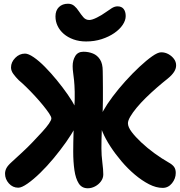

<svg xmlns="http://www.w3.org/2000/svg" viewBox="-20 -993 963 1028"><path d="M441 -771Q404 -771 373.5 -782Q343 -793 321.5 -811.5Q300 -830 288.5 -854Q277 -878 277 -905Q277 -937 295.5 -955Q314 -973 344 -973Q364 -973 377.5 -961.5Q391 -950 402 -933Q414 -915 426.5 -900.5Q439 -886 458 -886Q473 -886 499 -899Q525 -912 547 -928Q562 -939 578 -949Q594 -959 609 -959Q631 -959 642 -945Q653 -931 653 -907Q653 -884 637 -860Q621 -836 592 -816Q563 -796 524.5 -783.5Q486 -771 441 -771ZM851 13Q816 13 778 -6.5Q740 -26 702 -58Q664 -90 630.5 -129.5Q597 -169 571 -209Q545 -249 529.5 -285.5Q514 -322 514 -346Q514 -366 533 -400Q552 -434 583 -475.5Q614 -517 651.5 -558.5Q689 -600 726.5 -635Q764 -670 794.5 -691.5Q825 -713 843 -713Q864 -713 882 -703Q900 -693 911.5 -677.5Q923 -662 923 -643Q923 -625 911.5 -607.5Q900 -590 879 -573Q850 -550 819.5 -523.5Q789 -497 761 -469.5Q733 -442 711.5 -416Q690 -390 677.5 -368.5Q665 -347 665 -333Q665 -313 685 -286.5Q705 -260 737 -230Q769 -200 807.5 -172Q846 -144 883 -123Q903 -112 912 -99.5Q921 -87 921 -67Q921 -37 901 -12Q881 13 851 13ZM78 12Q48 12 27.5 -11Q7 -34 7 -63Q7 -78 14 -92Q21 -106 42 -125Q68 -149 98 -176.5Q128 -204 155.5 -233Q183 -262 206 -287Q229 -312 242 -331Q255 -350 255 -359Q255 -368 242.5 -386.5Q230 -405 210.5 -429Q191 -453 167.5 -478.5Q144 -504 121 -526.5Q98 -549 80 -564Q64 -580 51.5 -597Q39 -614 39 -632Q39 -660 61.5 -683Q84 -706 114 -706Q132 -706 160.5 -686.5Q189 -667 221 -634.5Q253 -602 284.5 -563.5Q316 -525 342.5 -487Q369 -449 385 -417Q401 -385 401 -367Q401 -346 382.5 -310.5Q364 -275 334 -232.5Q304 -190 268 -146.5Q232 -103 195.5 -67.5Q159 -32 127.5 -10Q96 12 78 12ZM450 15Q418 15 401.5 -11Q385 -37 378.5 -81.5Q372 -126 372 -182Q372 -205 372.5 -233Q373 -261 374 -290.5Q375 -320 376 -351Q377 -382 378 -412Q381 -466 380 -502.5Q379 -539 376.5 -563Q374 -587 371.5 -604.5Q369 -622 369 -639Q369 -670 383 -693Q397 -716 427 -716Q454 -716 477.5 -706.5Q501 -697 515.5 -674.5Q530 -652 530 -613Q530 -605 530.5 -580Q531 -555 531 -523.5Q531 -492 531 -460Q531 -428 530 -405Q527 -344 525 -293Q523 -242 523 -199Q523 -162 528 -123Q533 -84 533 -59Q533 -39 520.5 -22Q508 -5 489 5Q470 15 450 15Z"/></svg>

Font: Shantell Sans
Style: Bold
Weight: 700
Designer: Stephen Nixon, Anya Danilova, Shantell Martin
Foundry: Arrow Type
Version: Version 1.011;[c5ecc13dd]